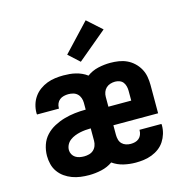

<svg xmlns="http://www.w3.org/2000/svg" viewBox="-113 -883 976 999"><g transform="rotate(-15 375.0 -383.5)"><path d="M246 8Q223 8 200 5Q177 2 155.5 -6Q134 -14 115.5 -27Q97 -40 83.5 -59Q70 -78 64.5 -100.5Q59 -123 59 -145Q59 -175 68.5 -203.5Q78 -232 98 -253.5Q118 -275 144.5 -289Q171 -303 199 -311Q227 -319 256.5 -322.5Q286 -326 316 -326V-363Q316 -376 311.5 -389Q307 -402 297.5 -411Q288 -420 275 -423.5Q262 -427 249 -427Q237 -427 224.5 -424Q212 -421 202.5 -413.5Q193 -406 188 -394.5Q183 -383 183 -370Q183 -370 183 -369Q183 -368 183 -367H65Q64 -369 64 -371.5Q64 -374 64 -376Q64 -398 70.5 -420Q77 -442 90 -460.5Q103 -479 121.5 -492.5Q140 -506 161 -514Q182 -522 204.5 -525Q227 -528 249 -528Q266 -528 282.5 -526.5Q299 -525 315.5 -521Q332 -517 347.5 -510Q363 -503 376 -493Q403 -513 436 -520.5Q469 -528 502 -528Q525 -528 547.5 -524.5Q570 -521 590.5 -511.5Q611 -502 628 -486Q645 -470 656 -450Q667 -430 671 -407.5Q675 -385 675 -363V-210H434V-158Q434 -145 437.5 -132Q441 -119 450 -110Q459 -101 471.5 -97Q484 -93 497 -93Q509 -93 520.5 -96Q532 -99 541 -106.5Q550 -114 554.5 -125.5Q559 -137 559 -148Q559 -149 559 -150Q559 -151 559 -152H677Q678 -149 678 -147Q678 -145 678 -143Q678 -121 671.5 -99.5Q665 -78 653 -59.5Q641 -41 623 -27.5Q605 -14 584 -6Q563 2 541 5Q519 8 497 8Q464 8 432 0.5Q400 -7 373 -26Q346 -7 312.5 0.5Q279 8 246 8ZM434 -310H557V-363Q557 -375 554 -387Q551 -399 544 -408.5Q537 -418 525 -422.5Q513 -427 501 -427Q488 -427 475 -423Q462 -419 452.5 -410Q443 -401 438.5 -388.5Q434 -376 434 -363ZM246 -93Q259 -93 272.5 -96.5Q286 -100 296 -109Q306 -118 311 -131Q316 -144 316 -158V-225Q301 -225 286 -223.5Q271 -222 257 -219Q243 -216 229 -210.5Q215 -205 203 -196Q191 -187 184 -173.5Q177 -160 177 -145Q177 -133 183 -122Q189 -111 199 -104.5Q209 -98 221 -95.5Q233 -93 246 -93ZM356 -573 297 -627 436 -775 514 -705Z"/></g></svg>

Font: Zed Sans Extended
Style: Bold
Weight: 700
Width: 7
Designer: Belleve Invis
Foundry: Belleve Invis
Version: Version 1.0.0; ttfautohint (v1.8.4)